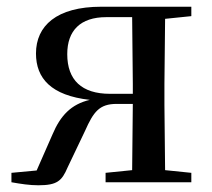

<svg xmlns="http://www.w3.org/2000/svg" viewBox="-20 -542 630 571"><path d="M294 0H549V-28L471 -36L469 -230V-292L471 -486L549 -494V-522H281C148 -522 87 -465 87 -383C87 -309 132 -258 247 -245C192 -232 160 -199 136 -142L89 -35L14 -28V0C42 5 68 9 94 9C150 9 164 -4 181 -44L233 -153C258 -209 275 -233 327 -233H375L373 -36L294 -28ZM375 -263H307C223 -263 180 -304 180 -381C180 -451 219 -491 296 -491H373L375 -292Z"/></svg>

Font: Noto Serif JP Medium
Style: Regular
Weight: 500
Designer: Ryoko NISHIZUKA 西塚涼子 (kana & ideographs); Frank Grießhammer (Latin, Greek & Cyrillic); Wenlong ZHANG 张文龙 (bopomofo); San
Foundry: Adobe
Version: Version 2.001;hotconv 1.1.0;makeotfexe 2.6.0